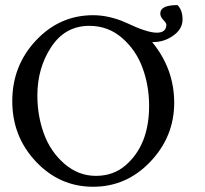

<svg xmlns="http://www.w3.org/2000/svg" viewBox="-20 -710 790 740"><path d="M324.2 -610.4Q231.4 -610.4 177.7 -529.3Q124 -448.2 124 -341.8Q124 -263.7 149.4 -194.3Q174.8 -125 228.5 -78.6Q282.2 -32.2 349.6 -32.2Q417 -32.2 463.9 -72.8Q554.7 -151.4 554.7 -301.8Q554.7 -379.9 529.3 -448.7Q503.9 -517.6 450.2 -564Q396.5 -610.4 324.2 -610.4ZM621.1 -615.2Q621.1 -621.1 609.4 -633.3Q597.7 -645.5 597.7 -658.2Q597.7 -690.4 664.1 -690.4Q683.6 -670.9 683.6 -634.8Q683.6 -598.6 648.4 -573.2Q613.3 -547.9 571.3 -547.9H566.4Q651.4 -444.3 651.4 -314Q651.4 -183.6 559.6 -86.9Q467.8 9.8 338.9 9.8Q210 9.8 118.7 -86.9Q27.3 -183.6 27.3 -320.3Q27.3 -457 118.7 -554.2Q210 -651.4 338.9 -651.4Q401.4 -651.4 466.8 -622.1Q546.9 -584 584 -584Q621.1 -584 621.1 -615.2Z"/></svg>

Font: CrimsonText-Roman
Style: Roman
Weight: 400
Version: Version 0.13